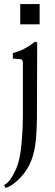

<svg xmlns="http://www.w3.org/2000/svg" viewBox="-23 -632 269 940"><path d="M171 -513H76V-612H171ZM-3 274Q13 266 26.5 247.5Q40 229 55 197Q74 156 81.5 80Q89 4 89 -69V-333L81 -342L40 -345V-372Q72 -381 94.5 -392.5Q117 -404 149 -428L159 -424L158 -89Q158 -2 152.5 54Q147 110 131 152Q114 198 76 238.5Q38 279 4 288Z"/></svg>

Font: EB Squaramond
Style: Regular
Weight: 400
Designer: Jake Brussel Faria
Foundry: Jake Brussel Faria
Version: Version 0.002